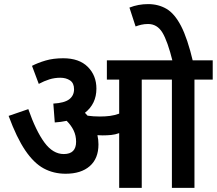

<svg xmlns="http://www.w3.org/2000/svg" viewBox="-20 -916 1057 936"><path d="M460 -212Q460 -143 417.5 -106Q375 -69 300 -69Q241 -69 193 -95Q145 -121 103 -183Q61 -245 22 -351L118 -384Q155 -278 196.5 -221.5Q238 -165 291 -165Q351 -165 351 -225Q351 -255 339 -280Q327 -305 305 -327Q278 -321 247 -319L240 -411Q294 -414 317.5 -432Q341 -450 341 -481Q341 -511 321.5 -524Q302 -537 274 -537Q246 -537 220.5 -529Q195 -521 169 -507L136 -595Q165 -610 202.5 -621Q240 -632 288 -632Q366 -632 408 -590Q450 -548 450 -484Q450 -410 394 -366Q400 -360 407 -352Q435 -348 467 -348Q494 -348 516.5 -351Q539 -354 561 -362V-528H501V-622H1017V-528H928V0H818V-528H671V0H561V-267Q542 -260 522 -258Q502 -256 480 -256Q468 -256 455 -257Q460 -235 460 -212ZM822 -615Q797 -716 771.5 -757.5Q746 -799 702 -799Q684 -799 669 -795.5Q654 -792 641 -787L611 -879Q654 -896 702 -896Q752 -896 791.5 -873Q831 -850 862.5 -789.5Q894 -729 921 -615Z"/></svg>

Font: Noto Sans Devanagari SemiCondensed SemiBold
Style: Regular
Weight: 600
Width: 4
Designer: Jelle Bosma - Monotype Design Team
Foundry: Monotype Imaging Inc.
Version: Version 2.004; ttfautohint (v1.8.4.7-5d5b)